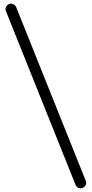

<svg xmlns="http://www.w3.org/2000/svg" viewBox="-20 -786 494 1034"><path d="M442 188Q447 199 441.5 210Q436 221 425 226Q419 228 414 228Q395 228 387 210L12 -726Q7 -737 12 -748Q17 -759 28 -764Q39 -769 50.5 -764Q62 -759 67 -748Z"/></svg>

Font: Hanken Light
Style: Light
Weight: 300
Designer: Alfredo Marco Pradil
Foundry: Hanken Design Co.
Version: Version 2.06 2014